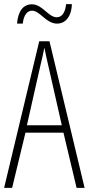

<svg xmlns="http://www.w3.org/2000/svg" viewBox="-20 -915 432 935"><path d="M63 -800H91C95 -843 114 -863 136 -863C175 -863 204 -800 258 -800C296 -800 328 -831 330 -895H302C298 -855 282 -831 257 -831C214 -831 188 -894 135 -894C95 -894 68 -863 63 -800ZM353 0H392L221 -714H171L0 0H39L104 -269H289ZM215 -596 281 -305H111L177 -597C185 -631 191 -654 196 -683C202 -654 207 -630 215 -596Z"/></svg>

Font: Noto Sans Sinhala ExtraCondensed ExtraLight
Style: Regular
Weight: 200
Width: 2
Designer: Jelle Bosma - Monotype Design Team
Foundry: Monotype Imaging Inc.
Version: Version 2.006